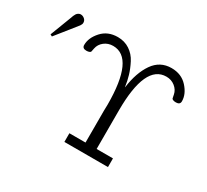

<svg xmlns="http://www.w3.org/2000/svg" viewBox="-139 -917 1223 1133"><g transform="rotate(30 472.5 -350.0)"><path d="M19 -508.8Q22.9 -520 76.2 -658.2Q76.2 -658.2 78.1 -664.1Q80.1 -669.9 81.1 -671.4Q82 -672.9 84.5 -678Q86.9 -683.1 88.4 -685.1Q89.8 -687 93 -690.4Q96.2 -693.8 99.1 -695.3Q102.1 -696.8 106 -698.5Q109.9 -700.2 115.2 -700.2Q129.4 -700.2 141.1 -690.2Q152.8 -680.2 152.8 -665V-664.1Q152.8 -654.3 144.5 -642.6Q136.2 -630.9 73.2 -553.2Q48.3 -521 32.2 -502ZM222.2 -554.2Q222.2 -603 263.2 -648.4Q304.2 -693.8 372.1 -693.8Q418 -693.8 453.4 -670.4Q488.8 -647 508.8 -607.9Q528.8 -568.8 539.3 -533.4Q549.8 -498 555.2 -459H556.2Q570.3 -564 615.2 -628.9Q660.2 -693.8 737.8 -693.8Q805.7 -693.8 846.9 -648.4Q888.2 -603 888.2 -554.2Q888.2 -531.2 860.8 -530.8Q847.7 -530.8 840.8 -533.9Q834 -537.1 832.5 -539.6Q831.1 -542 829.6 -552Q828.1 -562 827.1 -564.9Q821.3 -594.7 796.1 -614.7Q771 -634.8 736.8 -634.8Q592.8 -634.8 592.8 -320.8V-59.1H704.1V0H407.2V-59.1H517.1V-274.9Q517.1 -281.7 517.6 -295.9Q518.1 -310.1 518.1 -317.9Q518.1 -634.8 374 -634.8Q339.8 -634.8 314.5 -615Q289.1 -595.2 283.2 -564.9Q282.2 -562 280.5 -551.5Q278.8 -541 277.3 -539.1Q275.9 -537.1 269 -533.9Q262.2 -530.8 249 -530.8Q222.2 -531.2 222.2 -554.2Z"/></g></svg>

Font: CMU Concrete
Style: Roman
Weight: 500
Version: Version 0.7.0